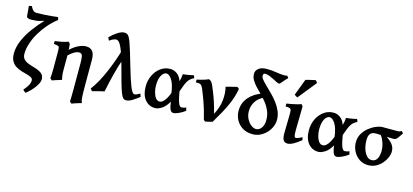

<svg xmlns="http://www.w3.org/2000/svg" viewBox="-77 -1384 4770 2220"><g transform="rotate(15 2308.5 -274.0)"><path d="M425.8 -679.2Q370.6 -637.2 320.8 -580.6Q271 -523.9 232.7 -459.5Q194.3 -395 172.4 -328.9Q150.4 -262.7 150.4 -201.7Q150.4 -162.6 169.9 -140.1Q189.5 -117.7 220.2 -105Q251 -92.3 285.6 -82.5Q320.3 -72.8 351.1 -60.1Q381.8 -47.4 401.4 -25.6Q420.9 -3.9 420.9 34.2Q420.9 70.3 382.8 125Q344.7 179.7 280.3 231.4Q272.9 228 261.2 218.3Q249.5 208.5 245.6 202.6Q277.3 166.5 294.9 135.7Q312.5 105 312.5 75.7Q312.5 53.7 292.2 41.7Q272 29.8 240 21.5Q208 13.2 172.1 2.2Q136.2 -8.8 104.2 -28.3Q72.3 -47.9 52 -82.3Q31.7 -116.7 31.7 -172.9Q31.7 -251.5 66.4 -331.5Q101.1 -411.6 157 -487.5Q212.9 -563.5 276.4 -629.9Q219.2 -608.9 177.2 -605.5Q135.3 -602.1 118.2 -602.1Q106 -602.1 87.4 -607.7Q68.8 -613.3 67.4 -629.9Q67.4 -629.9 66.2 -644.8Q64.9 -659.7 63.2 -680.7Q61.5 -701.7 59.8 -720.7Q58.1 -739.7 56.6 -748.5Q61.5 -750 70.3 -752.4Q79.1 -754.9 84 -754.9Q86.4 -754.9 88.4 -755.1Q90.3 -755.4 92.3 -754.9Q94.7 -748.5 103.3 -733.6Q111.8 -718.8 126.5 -706.3Q141.1 -693.8 162.1 -693.8Q200.7 -693.8 264.6 -697.5Q328.6 -701.2 417 -711.9Q418 -706.1 421.4 -695.8Q424.8 -685.5 425.8 -679.2Z M818.4 -468.8Q873.5 -468.8 897.9 -434.8Q922.4 -400.9 922.4 -336.9Q922.4 -335.4 922.4 -313.2Q922.4 -291 922.4 -256.6Q922.4 -222.2 922.4 -183.6Q922.4 -145 922.4 -110.1Q922.4 -75.2 922.4 -52.5Q922.4 -29.8 922.4 -27.3Q922.4 59.6 925.3 109.4Q928.2 159.2 940.9 177.7Q925.8 181.6 903.6 188.2Q881.3 194.8 859.9 201.9Q838.4 209 825.2 214.8L802.2 195.3Q803.2 182.1 804 156.2Q804.7 130.4 804.9 102.8Q805.2 75.2 805.2 56.2Q805.2 55.7 805.2 32.2Q805.2 8.8 805.2 -27.8Q805.2 -64.5 805.2 -105.7Q805.2 -147 805.2 -183.8Q805.2 -220.7 805.2 -243.9Q805.2 -267.1 805.2 -267.6Q805.2 -314.9 798.6 -347.4Q792 -379.9 759.3 -379.9Q731.4 -379.9 700.9 -362.1Q670.4 -344.2 635.7 -312Q635.7 -312 635.7 -294.7Q635.7 -277.3 635.7 -251.7Q635.7 -226.1 635.7 -200.2Q635.7 -174.3 635.7 -156.7Q635.7 -139.2 635.7 -139.2Q635.3 -100.1 639.2 -73.5Q643.1 -46.9 648.4 -22Q634.3 -17.6 612.8 -11Q591.3 -4.4 570.3 2.4Q549.3 9.3 536.1 14.6L513.7 -5.4Q515.6 -24.9 517.1 -57.9Q518.6 -90.8 518.6 -112.8Q518.6 -113.3 518.6 -134.5Q518.6 -155.8 518.6 -186.5Q518.6 -217.3 518.6 -248Q518.6 -278.8 518.6 -300Q518.6 -321.3 518.6 -321.8Q518.6 -356 516.1 -371.1Q513.7 -386.2 499.5 -391.1Q485.4 -396 450.7 -399.4V-433.6Q485.4 -438.5 530 -446.5Q574.7 -454.6 606.9 -468.8L627.9 -448.2Q627.9 -448.2 628.9 -437.5Q629.9 -426.8 630.9 -413.1Q631.8 -399.4 632.6 -388.7Q633.3 -377.9 633.3 -377.9Q680.7 -422.4 729.5 -445.6Q778.3 -468.8 818.4 -468.8Z M1577.6 -66.9Q1535.2 -35.2 1496.3 -10.3Q1457.5 14.6 1421.9 14.6Q1402.3 14.6 1387.7 -0.2Q1373 -15.1 1357.4 -55.4Q1341.8 -95.7 1320.8 -169.9Q1299.8 -244.1 1268.1 -362.8Q1241.2 -461.9 1220.2 -517.6Q1199.2 -573.2 1183.1 -598.4Q1167 -623.5 1154.8 -629.4Q1142.6 -635.3 1133.3 -635.3Q1121.6 -635.3 1102.8 -627.9Q1084 -620.6 1055.2 -600.6L1037.6 -636.2Q1078.1 -677.7 1124.3 -707.5Q1170.4 -737.3 1204.1 -737.3Q1222.2 -737.3 1235.6 -731.2Q1249 -725.1 1261.5 -705.8Q1273.9 -686.5 1288.3 -647Q1302.7 -607.4 1322.8 -541.3Q1342.8 -475.1 1372.1 -375Q1412.1 -235.8 1442.9 -157Q1473.6 -78.1 1498 -78.1Q1512.7 -78.1 1526.9 -84Q1541 -89.8 1565.4 -103.5ZM1266.6 -433.6Q1231 -329.1 1206.3 -231Q1181.6 -132.8 1158.2 -20.5Q1148.4 -19 1128.7 -14.4Q1108.9 -9.8 1086.2 -3.9Q1063.5 2 1044.2 7.1Q1024.9 12.2 1016.6 14.6L995.1 -12.2Q1033.7 -61.5 1069.8 -128.7Q1106 -195.8 1136.7 -268.6Q1167.5 -341.3 1191.4 -408.9Q1215.3 -476.6 1229.5 -527.8Q1236.3 -521.5 1244.4 -500.5Q1252.4 -479.5 1258.8 -459Q1265.1 -438.5 1266.6 -433.6Z M1771.5 14.6Q1696.3 14.6 1649.4 -42.7Q1602.5 -100.1 1602.5 -201.2Q1602.5 -272 1631.6 -332.8Q1660.6 -393.6 1711.4 -431.2Q1762.2 -468.8 1827.1 -468.8Q1871.6 -468.8 1908.9 -441.4Q1946.3 -414.1 1965.3 -358.4Q1971.7 -380.9 1975.3 -401.1Q1979 -421.4 1980.5 -447.3Q1994.6 -448.2 2018.8 -451.7Q2043 -455.1 2067.6 -459.7Q2092.3 -464.4 2107.4 -468.8Q2110.4 -463.9 2114.5 -452.6Q2118.7 -441.4 2120.1 -437Q2096.2 -424.8 2079.8 -411.6Q2063.5 -398.4 2050.5 -378.4Q2037.6 -358.4 2024.9 -326.7Q2012.2 -294.9 1995.1 -246.6Q2007.8 -170.4 2019.5 -133.1Q2031.2 -95.7 2042.2 -84Q2053.2 -72.3 2063 -72.3Q2070.8 -72.3 2086.2 -75.2Q2101.6 -78.1 2119.1 -85.4Q2120.6 -81.1 2123.5 -68.6Q2126.5 -56.2 2128.4 -48.8Q2106 -31.2 2079.6 -16.8Q2053.2 -2.4 2029.3 6.1Q2005.4 14.6 1990.2 14.6Q1976.6 14.6 1965.6 6.8Q1954.6 -1 1945.6 -26.4Q1936.5 -51.8 1929.7 -104.5Q1890.1 -37.1 1846.4 -11.2Q1802.7 14.6 1771.5 14.6ZM1800.3 -72.3Q1824.2 -72.3 1844.2 -91.1Q1864.3 -109.9 1880.9 -139.6Q1897.5 -169.4 1909.7 -203.1Q1896 -306.2 1863.3 -356.4Q1830.6 -406.7 1797.9 -406.7Q1778.8 -406.7 1759.5 -389.4Q1740.2 -372.1 1727.5 -335.4Q1714.8 -298.8 1714.8 -240.7Q1714.8 -200.2 1725.1 -161.4Q1735.4 -122.6 1754.4 -97.4Q1773.4 -72.3 1800.3 -72.3Z M2651.4 -450.2Q2642.6 -400.4 2628.2 -353.3Q2613.8 -306.2 2591.3 -255.1Q2568.8 -204.1 2535.9 -143.6Q2502.9 -83 2457 -5.9Q2452.1 -2.9 2434.1 1.2Q2416 5.4 2397.5 9.3Q2378.9 13.2 2372.1 15.1L2352.5 0Q2323.2 -121.6 2290 -212.2Q2256.8 -302.7 2237.3 -348.1Q2222.7 -380.9 2204.1 -389.6Q2196.8 -393.1 2184.1 -394Q2171.4 -395 2161.1 -395Q2150.9 -395 2150.9 -395V-428.2Q2171.4 -432.1 2197.3 -438.7Q2223.1 -445.3 2247.6 -453.4Q2272 -461.4 2287.6 -468.8Q2298.8 -468.8 2313.7 -454.8Q2328.6 -440.9 2343.8 -405.8Q2354.5 -380.9 2372.8 -335.2Q2391.1 -289.6 2411.1 -229Q2431.2 -168.5 2447.3 -97.7Q2496.1 -187 2505.6 -273.9Q2515.1 -360.8 2496.1 -435.1Q2511.2 -439.5 2537.6 -446.3Q2564 -453.1 2589.6 -459.5Q2615.2 -465.8 2628.4 -468.8Q2631.8 -466.3 2640.1 -459.5Q2648.4 -452.6 2651.4 -450.2Z M3170.4 -718.8Q3134.8 -684.6 3113.8 -657.2Q3092.8 -629.9 3083 -629.9Q3071.8 -629.9 3051 -640.1Q3030.3 -650.4 3004.6 -664.1Q2979 -677.7 2952.1 -688.2Q2925.3 -698.7 2900.4 -698.7Q2890.1 -698.7 2883.3 -692.4Q2876.5 -686 2876.5 -669.9Q2876.5 -649.9 2897.7 -623.8Q2918.9 -597.7 2952.1 -565.7Q2985.4 -533.7 3022.9 -496.1Q3060.5 -458.5 3093.8 -415Q3127 -371.6 3148.2 -322.3Q3169.4 -272.9 3169.4 -217.8Q3169.4 -174.8 3151.1 -133.3Q3132.8 -91.8 3100.8 -58.3Q3068.8 -24.9 3027.1 -5.1Q2985.4 14.6 2938 14.6Q2865.7 14.6 2815.4 -17.3Q2765.1 -49.3 2739 -99.9Q2712.9 -150.4 2712.9 -206.1Q2712.9 -301.8 2773.9 -371.1Q2835 -440.4 2936.5 -471.7Q2940.4 -465.3 2953.6 -455.8Q2966.8 -446.3 2966.8 -439.5Q2966.8 -435.5 2965.8 -431.6Q2898.9 -404.3 2863.8 -351.3Q2828.6 -298.3 2828.6 -232.9Q2828.6 -183.1 2849.4 -142.3Q2870.1 -101.6 2900.6 -77.6Q2931.2 -53.7 2960.4 -53.7Q2998.5 -53.7 3024.7 -89.1Q3050.8 -124.5 3050.8 -184.1Q3050.8 -243.2 3030.8 -291.3Q3010.7 -339.4 2979.2 -379.6Q2947.8 -419.9 2912.4 -455.3Q2877 -490.7 2845.5 -524.2Q2814 -557.6 2793.9 -592.3Q2773.9 -627 2773.9 -666Q2773.9 -703.6 2807.4 -730.5Q2840.8 -757.3 2905.8 -757.3Q2970.2 -757.3 3020.3 -747.8Q3070.3 -738.3 3124 -738.3Q3138.7 -738.3 3150.4 -743.7Q3153.8 -741.7 3159.7 -733.6Q3165.5 -725.6 3170.4 -718.8Z M3514.2 -67.9Q3463.9 -27.8 3424.6 -6.6Q3385.3 14.6 3358.4 14.6Q3318.8 14.6 3304.4 -12.7Q3290 -40 3291 -99.1L3294.9 -312Q3295.4 -346.2 3293 -364Q3290.5 -381.8 3275.9 -388.4Q3261.2 -395 3225.1 -395V-429.2Q3246.1 -432.6 3278.1 -438.2Q3310.1 -443.8 3342.3 -451.7Q3374.5 -459.5 3396 -468.8L3415 -445.8L3410.2 -171.4Q3409.7 -126.5 3412.4 -105.7Q3415 -85 3420.4 -79.3Q3425.8 -73.7 3432.1 -73.7Q3442.4 -73.7 3460.2 -80.1Q3478 -86.4 3506.8 -102.5ZM3330.6 -531.7Q3322.3 -533.2 3311.3 -539.8Q3300.3 -546.4 3292 -553.7L3366.7 -750.5Q3377.4 -754.4 3400.6 -760Q3423.8 -765.6 3447.8 -770.8Q3471.7 -775.9 3484.4 -778.8L3506.8 -751Z M3725.1 14.6Q3649.9 14.6 3603 -42.7Q3556.2 -100.1 3556.2 -201.2Q3556.2 -272 3585.2 -332.8Q3614.3 -393.6 3665 -431.2Q3715.8 -468.8 3780.8 -468.8Q3825.2 -468.8 3862.5 -441.4Q3899.9 -414.1 3918.9 -358.4Q3925.3 -380.9 3929 -401.1Q3932.6 -421.4 3934.1 -447.3Q3948.2 -448.2 3972.4 -451.7Q3996.6 -455.1 4021.2 -459.7Q4045.9 -464.4 4061 -468.8Q4064 -463.9 4068.1 -452.6Q4072.3 -441.4 4073.7 -437Q4049.8 -424.8 4033.4 -411.6Q4017.1 -398.4 4004.2 -378.4Q3991.2 -358.4 3978.5 -326.7Q3965.8 -294.9 3948.7 -246.6Q3961.4 -170.4 3973.1 -133.1Q3984.9 -95.7 3995.8 -84Q4006.8 -72.3 4016.6 -72.3Q4024.4 -72.3 4039.8 -75.2Q4055.2 -78.1 4072.8 -85.4Q4074.2 -81.1 4077.1 -68.6Q4080.1 -56.2 4082 -48.8Q4059.6 -31.2 4033.2 -16.8Q4006.8 -2.4 3982.9 6.1Q3959 14.6 3943.8 14.6Q3930.2 14.6 3919.2 6.8Q3908.2 -1 3899.2 -26.4Q3890.1 -51.8 3883.3 -104.5Q3843.8 -37.1 3800 -11.2Q3756.3 14.6 3725.1 14.6ZM3753.9 -72.3Q3777.8 -72.3 3797.9 -91.1Q3817.9 -109.9 3834.5 -139.6Q3851.1 -169.4 3863.3 -203.1Q3849.6 -306.2 3816.9 -356.4Q3784.2 -406.7 3751.5 -406.7Q3732.4 -406.7 3713.1 -389.4Q3693.8 -372.1 3681.2 -335.4Q3668.5 -298.8 3668.5 -240.7Q3668.5 -200.2 3678.7 -161.4Q3689 -122.6 3708 -97.4Q3727.1 -72.3 3753.9 -72.3Z M4525.9 -356Q4508.3 -356 4477.5 -356.9Q4446.8 -357.9 4413.3 -359.1Q4379.9 -360.4 4353 -361.6Q4326.2 -362.8 4315.4 -362.8Q4270.5 -362.8 4249.8 -338.6Q4229 -314.5 4229 -261.2Q4229 -204.1 4244.1 -156.7Q4259.3 -109.4 4284.9 -81.1Q4310.5 -52.7 4342.3 -52.7Q4376.5 -52.7 4395.8 -72Q4415 -91.3 4422.9 -121.8Q4430.7 -152.3 4430.7 -185.5Q4430.7 -225.6 4420.4 -262Q4410.2 -298.3 4395.5 -326.2Q4380.9 -354 4366.7 -368.2H4366.2Q4367.2 -368.2 4382.1 -368.4Q4397 -368.7 4414.1 -367.7Q4431.2 -366.7 4437.5 -362.8Q4483.4 -334.5 4515.1 -297.6Q4546.9 -260.7 4546.9 -207Q4546.9 -175.3 4531 -137.2Q4515.1 -99.1 4485.4 -64.5Q4455.6 -29.8 4413.8 -7.6Q4372.1 14.6 4320.3 14.6Q4261.7 14.6 4215.8 -15.9Q4169.9 -46.4 4143.3 -96.7Q4116.7 -147 4116.7 -206.1Q4116.7 -264.2 4144.3 -310.3Q4171.9 -356.4 4213.1 -388.4Q4254.4 -420.4 4296.9 -437.3Q4339.4 -454.1 4369.1 -454.1Q4410.6 -454.1 4451.7 -454.1Q4492.7 -454.1 4533.2 -454.1Q4552.7 -454.1 4562.3 -454.8Q4571.8 -455.6 4578.4 -458.5Q4585 -461.4 4595.2 -468.8L4617.2 -444.3Q4591.8 -405.8 4578.1 -387Q4564.5 -368.2 4553.7 -362.1Q4543 -356 4525.9 -356Z"/></g></svg>

Font: Gentium Plus
Style: Bold
Weight: 700
Designer: Victor Gaultney, Annie Olsen, Iska Routamaa, Becca Hirsbrunner
Foundry: SIL International
Version: Version 6.101